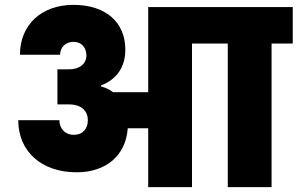

<svg xmlns="http://www.w3.org/2000/svg" viewBox="-20 -769 1223 789"><path d="M216 -484V-340H263C318 -340 341 -310 341 -275C341 -240 320 -215 284 -215C245 -215 224 -243 224 -275H55C55 -147 150 -61 295 -61C416 -61 497 -130 505 -242H589V0H769V-590H916V0H1096V-590H1183V-740H589V-390H445C430 -401 414 -409 395 -414V-418C459 -442 495 -493 495 -565C495 -678 414 -749 282 -749C148 -749 62 -665 62 -544H227C227 -575 250 -597 282 -597C313 -597 335 -576 335 -541C335 -506 306 -484 263 -484Z"/></svg>

Font: SVN-Poppins ExtraBold
Style: Regular
Weight: 800
Designer: Ninad Kale (Devanagari), Jonny Pinhorn (Latin)
Foundry: Indian Type Foundry
Version: Version 3.002 2017; ttfautohint (v1.8.3)